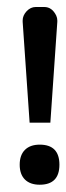

<svg xmlns="http://www.w3.org/2000/svg" viewBox="-20 -503 186 538"><path d="M140.6 -445.8V-441.9L121.1 -159.2H63L43.5 -441.9V-445.8Q43.5 -459.5 54.7 -471.7Q65.9 -483.4 80.1 -483.4H104Q126 -483.4 137.7 -459Q140.6 -452.1 140.6 -445.8ZM91.3 -97.7Q146.5 -97.7 146.5 -41.5Q146.5 14.6 91.3 14.6Q64.5 14.6 49.8 0Q35.2 -14.6 35.2 -41.5Q35.2 -68.4 49.8 -83Q64.5 -97.7 91.3 -97.7Z"/></svg>

Font: Uroob
Style: Regular
Weight: 400
Designer: Hussain K H
Foundry: Swanthanthra Malayalam Computing(http://smc.org.in)
Version: Version 2.0.0+20200101